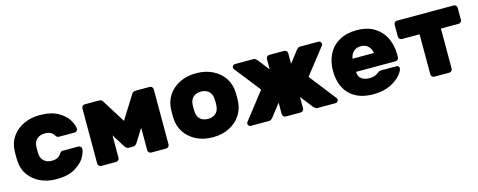

<svg xmlns="http://www.w3.org/2000/svg" viewBox="-29 -1042 3900 1565"><g transform="rotate(-15 1921.0 -260.0)"><path d="M36 0ZM308 -145Q339 -145 357 -154Q375 -163 387 -181Q393 -191 399.5 -196Q406 -201 416 -201H547Q558 -201 566 -193.5Q574 -186 574 -176Q574 -147 549 -103.5Q524 -60 464.5 -25Q405 10 308 10Q233 10 172.5 -18.5Q112 -47 75.5 -99Q39 -151 37 -220L36 -260L37 -300Q39 -369 75.5 -421Q112 -473 172.5 -501.5Q233 -530 308 -530Q404 -530 463 -496Q522 -462 547 -419Q572 -376 574 -346Q575 -335 566.5 -327Q558 -319 547 -319H416Q406 -319 399.5 -324Q393 -329 387 -339Q375 -357 357 -366Q339 -375 308 -375Q269 -375 244.5 -353Q220 -331 217 -295Q216 -285 216 -260Q216 -235 217 -225Q220 -189 244.5 -167Q269 -145 308 -145Z M1120 -520H1235Q1246 -520 1254 -512Q1262 -504 1262 -493V-27Q1262 -16 1254 -8Q1246 0 1235 0H1109Q1098 0 1090 -8Q1082 -16 1082 -27V-217L1013 -107Q999 -85 981 -85H941Q923 -85 909 -107L840 -217V-27Q840 -16 832 -8Q824 0 813 0H687Q676 0 668 -8Q660 -16 660 -27V-493Q660 -504 668 -512Q676 -520 687 -520H802Q820 -520 827.5 -514.5Q835 -509 840 -500L961 -307L1082 -500Q1087 -509 1094.5 -514.5Q1102 -520 1120 -520Z M1355 0ZM1628 10Q1549 10 1488 -21Q1427 -52 1393 -104.5Q1359 -157 1356 -221L1355 -260L1356 -298Q1358 -362 1392 -415Q1426 -468 1487.5 -499Q1549 -530 1628 -530Q1707 -530 1768.5 -499Q1830 -468 1864 -415Q1898 -362 1900 -298Q1901 -288 1901 -260Q1901 -231 1900 -221Q1897 -157 1863 -104.5Q1829 -52 1768 -21Q1707 10 1628 10ZM1720 -226Q1722 -246 1722 -260Q1722 -274 1720 -294Q1717 -332 1692.5 -353.5Q1668 -375 1628 -375Q1588 -375 1563.5 -353.5Q1539 -332 1536 -294Q1535 -284 1535 -260Q1535 -236 1536 -226Q1539 -188 1563.5 -166.5Q1588 -145 1628 -145Q1668 -145 1692.5 -166.5Q1717 -188 1720 -226Z M2683 -497Q2683 -489 2679 -483L2507 -264L2684 -37Q2688 -31 2688 -23Q2688 -14 2681 -7Q2674 0 2664 0H2511Q2500 0 2493 -5.5Q2486 -11 2479 -19L2397 -124V-27Q2397 -16 2389 -8Q2381 0 2370 0H2244Q2233 0 2225 -8Q2217 -16 2217 -27V-124L2135 -19Q2128 -11 2121 -5.5Q2114 0 2103 0H1950Q1940 0 1933 -7Q1926 -14 1926 -23Q1926 -31 1930 -37L2107 -264L1935 -483Q1931 -489 1931 -497Q1931 -506 1938 -513Q1945 -520 1955 -520H2110Q2121 -520 2128 -514.5Q2135 -509 2142 -501L2217 -404V-493Q2217 -504 2225 -512Q2233 -520 2244 -520H2370Q2381 -520 2389 -512Q2397 -504 2397 -493V-404L2472 -501Q2479 -509 2486 -514.5Q2493 -520 2504 -520H2659Q2669 -520 2676 -513Q2683 -506 2683 -497Z M2712 0ZM2982 -125Q3010 -125 3028 -131Q3046 -137 3059 -148Q3070 -157 3075 -159.5Q3080 -162 3092 -162H3222Q3232 -162 3238 -156Q3244 -150 3244 -140Q3244 -120 3214 -83.5Q3184 -47 3125 -18.5Q3066 10 2982 10Q2853 10 2782.5 -61.5Q2712 -133 2712 -260Q2712 -339 2743.5 -400Q2775 -461 2836 -495.5Q2897 -530 2982 -530Q3075 -530 3135.5 -490.5Q3196 -451 3224 -388.5Q3252 -326 3252 -258V-230Q3252 -219 3244 -211Q3236 -203 3225 -203H2892Q2892 -161 2919 -143Q2946 -125 2982 -125ZM3072 -314Q3068 -348 3044.5 -371.5Q3021 -395 2982 -395Q2943 -395 2919.5 -371.5Q2896 -348 2892 -314Z M3827 -493V-392Q3827 -381 3819 -373Q3811 -365 3800 -365H3651V-27Q3651 -16 3643 -8Q3635 0 3624 0H3498Q3487 0 3479 -8Q3471 -16 3471 -27V-365H3322Q3311 -365 3303 -373Q3295 -381 3295 -392V-493Q3295 -504 3303 -512Q3311 -520 3322 -520H3800Q3811 -520 3819 -512Q3827 -504 3827 -493Z"/></g></svg>

Font: Hezaedrus
Style: Bold
Weight: 700
Designer: Hubert & Fischer
Foundry: Hubert & Fischer
Version: Version 1.10;September 3, 2019;FontCreator 11.5.0.2425 64-bi